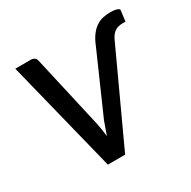

<svg xmlns="http://www.w3.org/2000/svg" viewBox="-121 -632 749 751"><g transform="rotate(-30 253.0 -256.0)"><path d="M238.5 0H160.5L34.5 -506H105Q115 -506 121.5 -500.5Q128 -495 129 -488L204 -157.5Q210 -127 213 -98.5L234 -157.5L351.5 -424.5Q362.5 -452 375.5 -469Q388.5 -486 403.2 -495.5Q418 -505 434 -508.2Q450 -511.5 467 -511.5Q479 -511.5 486.8 -510Q494.5 -508.5 499 -506.5Q503.5 -504.5 505 -502.2Q506.5 -500 506 -498L500 -450H486.5Q466.5 -450 452 -440.8Q437.5 -431.5 427.5 -409.5Z"/></g></svg>

Font: Lato
Style: Italic
Weight: 400
Italic angle: -7°
Designer: Lukasz Dziedzic
Foundry: tyPoland Lukasz Dziedzic
Version: Version 2.007; 2014-02-27